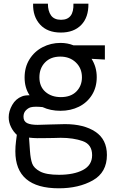

<svg xmlns="http://www.w3.org/2000/svg" viewBox="-20 -752 622 1038"><path d="M63 66Q63 39 66.5 12Q70 -15 71 -23Q52 -40 39.5 -65.5Q27 -91 27 -118Q27 -151 46 -184.5Q65 -218 99 -231Q113 -237 140 -237Q113 -277 113 -333Q113 -389 139.5 -431.5Q166 -474 210.5 -497Q255 -520 307 -520Q345 -520 377 -507H547V-430L475 -434Q503 -390 503 -335Q503 -280 477 -238.5Q451 -197 406.5 -175Q362 -153 307 -153Q253 -153 210 -173Q190 -175 175 -175Q157 -175 146 -172Q132 -168 119.5 -155Q107 -142 107 -121Q107 -96 126.5 -86.5Q146 -77 183 -77L251 -79L331 -81Q434 -81 496 -39.5Q558 2 558 86Q558 180 482 223Q406 266 298 266Q63 266 63 66ZM423 -334Q423 -383 390 -414.5Q357 -446 306 -446Q254 -446 223.5 -414.5Q193 -383 193 -334Q193 -284 225.5 -255.5Q258 -227 309 -227Q363 -227 393 -257.5Q423 -288 423 -334ZM478 87Q478 29 427.5 11Q377 -7 308 -7Q283 -7 271 -6Q260 -6 240 -5.5Q220 -5 181 -5L158 -6Q159 -6 137 -8L142 64Q145 107 154 132Q163 157 196.5 175Q230 193 299 193Q379 193 428.5 167Q478 141 478 87ZM159 -732H239Q239 -692 256 -668.5Q273 -645 310 -645Q380 -645 377 -732H458Q459 -658 419 -617Q379 -576 309 -576Q236 -576 196.5 -619.5Q157 -663 159 -732Z"/></svg>

Font: Bellota Text
Style: Bold
Weight: 700
Designer: Kemie Guaida
Foundry: Kemie Guaida
Version: Version 4.001